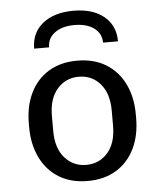

<svg xmlns="http://www.w3.org/2000/svg" viewBox="-53 -787 707 844"><g transform="rotate(-5 300.0 -365.5)"><path d="M300 10Q226 10 173 -23Q120 -56 92 -114.5Q64 -173 64 -247V-264Q64 -340 92 -398Q120 -456 173 -488.5Q226 -521 299 -521Q374 -521 427 -488Q480 -455 508 -397Q536 -339 536 -264V-247Q536 -171 508 -113Q480 -55 427 -22.5Q374 10 300 10ZM300 -61Q358 -61 395 -103.5Q432 -146 432 -222V-289Q432 -365 395 -407.5Q358 -450 300 -450Q243 -450 205.5 -407.5Q168 -365 168 -289V-222Q168 -146 205.5 -103.5Q243 -61 300 -61ZM116 -590Q116 -660 166.5 -700.5Q217 -741 302 -741Q387 -741 436.5 -700.5Q486 -660 486 -590H420Q420 -630 388 -654Q356 -678 301 -678Q247 -678 214.5 -654Q182 -630 182 -590Z"/></g></svg>

Font: Chivo Mono Medium
Style: Regular
Weight: 400
Monospace: yes
Version: Version 1.008